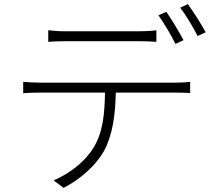

<svg xmlns="http://www.w3.org/2000/svg" viewBox="-20 -863 1040 927"><path d="M866 -669C844 -711 808 -770 783 -806L745 -789C772 -751 808 -691 827 -651ZM651 -664C676 -664 709 -663 735 -661V-717C709 -713 676 -712 651 -712H293C262 -712 239 -714 213 -717V-661C236 -663 263 -664 295 -664ZM174 -464C143 -464 118 -466 92 -468V-413C119 -415 143 -416 174 -416H487C485 -315 478 -226 432 -151C393 -85 320 -27 239 8L287 44C370 2 444 -67 481 -132C523 -209 537 -306 539 -416H828C850 -416 878 -415 898 -414V-468C875 -465 849 -464 828 -464ZM850 -826C879 -788 912 -733 934 -689L973 -707C953 -745 914 -806 887 -843Z"/></svg>

Font: Noto Sans CJK JP Light
Style: Regular
Weight: 300
Designer: Ryoko NISHIZUKA (kana & ideographs); Paul D. Hunt (Latin, Greek & Cyrillic); Wenlong ZHANG (bopomofo); Sandoll Communica
Foundry: Adobe Systems Incorporated
Version: Version 1.004;PS 1.004;hotconv 1.0.82;makeotf.lib2.5.63406